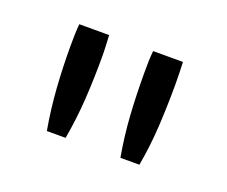

<svg xmlns="http://www.w3.org/2000/svg" viewBox="-50 -741 401 339"><g transform="rotate(20 150.5 -571.5)"><path d="M245.1 -669.9Q245.6 -658.7 245.8 -649.2Q246.1 -639.6 246.1 -628.4Q246.1 -588.9 243.9 -550Q241.7 -511.2 234.9 -473.1H199.2Q192.4 -511.2 189.9 -550Q187.5 -588.9 187.5 -628.4Q187.5 -639.6 187.7 -649.2Q188 -658.7 189 -669.9ZM106.4 -669.9Q106.9 -658.7 107.4 -649.2Q107.9 -639.6 107.9 -628.4Q107.9 -588.9 105.5 -550Q103 -511.2 96.2 -473.1H61Q54.2 -511.2 51.5 -550Q48.8 -588.9 48.8 -628.4Q48.8 -639.6 49.1 -649.2Q49.3 -658.7 50.3 -669.9Z"/></g></svg>

Font: SaysetthaMai
Style: Regular
Weight: 400
Designer: John M. Durdin
Foundry: Lao Script for Windows
Version: Version 1.101